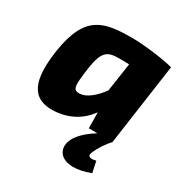

<svg xmlns="http://www.w3.org/2000/svg" viewBox="-167 -641 938 981"><g transform="rotate(30 301.5 -150.0)"><path d="M511 0 579 -480C532 -494 406 -511 335 -511C170 -511 66 -494 30 -260C3 -79 36 19 172 12C258 7 325 -31 370 -94L371 0H422C365 35 334 69 319 98C282 171 339 250 501 190L487 124C448 133 435 125 447 97C461 65 485 28 511 0ZM243 -130C201 -128 199 -149 215 -263C231 -374 261 -387 326 -387C346 -387 366 -387 386 -386L361 -218C325 -168 281 -132 243 -130Z"/></g></svg>

Font: Exo 2 Extra Bold
Style: Italic
Weight: 800
Italic angle: -8°
Designer: Natanael Gama
Version: Version 1.001;PS 001.001;hotconv 1.0.88;makeotf.lib2.5.64775